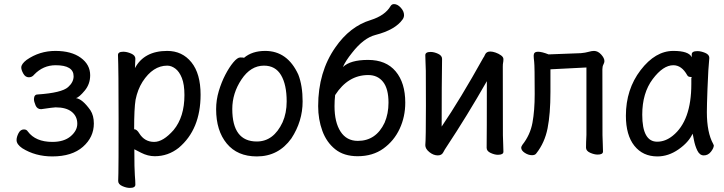

<svg xmlns="http://www.w3.org/2000/svg" viewBox="-20 -741 3540 939"><path d="M236 24Q153 24 89 -16Q61 -35 61 -56Q61 -71 70.5 -89.5Q80 -108 97 -108Q110 -108 116 -98Q154 -47 236 -47Q293 -47 325.5 -74.5Q358 -102 358 -136Q358 -172 331 -194Q304 -216 252 -216Q242 -216 181 -207Q162 -207 154 -225.5Q146 -244 146 -257Q147 -279 164 -279Q282 -287 313 -315Q340 -339 340 -368Q340 -422 252 -422Q191 -422 147 -376Q137 -363 121 -363Q104 -363 94 -381Q84 -399 84 -411Q84 -428 110 -448Q173 -492 251 -492Q329 -492 375 -458.5Q421 -425 421 -373Q421 -330 394.5 -298Q368 -266 352 -261Q383 -257 422 -202Q439 -176 439 -137Q439 -70 385.5 -23Q332 24 236 24Z M615 178Q598 178 578 169Q558 160 558 144Q558 132 559 106Q560 80 560 -157Q560 -403 557 -472Q557 -488 583 -488Q601 -488 621.5 -479Q642 -470 642 -454Q642 -448 641 -432Q640 -420 640 -408Q685 -492 798 -492Q871 -492 916 -436.5Q961 -381 961 -278Q961 -108 854 -18Q802 23 737 23Q703 23 670 6L637 -11Q637 87 639.5 116Q642 145 642 162Q642 178 615 178ZM734 -47Q778 -47 829 -105Q882 -169 882 -276Q882 -328 869.5 -359.5Q857 -391 837.5 -405.5Q818 -420 798 -420Q728 -420 677 -341Q653 -303 643 -253Q636 -210 636 -109Q649 -109 661 -89Q687 -47 734 -47Z M1236 24Q1141 24 1089 -39Q1037 -102 1037 -207Q1037 -252 1050 -295.5Q1063 -339 1082 -375.5Q1101 -412 1121 -436Q1141 -460 1155 -460Q1172 -460 1173 -458Q1213 -492 1277 -492Q1386 -492 1439 -376Q1460 -322 1460 -245Q1460 -148 1405 -64Q1342 24 1236 24ZM1236 -49Q1318 -49 1362 -143Q1382 -188 1382 -245Q1382 -327 1354.5 -373.5Q1327 -420 1271 -420Q1206 -420 1161 -352.5Q1116 -285 1116 -208Q1116 -49 1236 -49Z M1729 23Q1662 23 1619.5 -11Q1577 -45 1556.5 -101Q1536 -157 1536 -222Q1536 -389 1620 -509Q1691 -612 1793 -643Q1863 -665 1890 -711Q1896 -721 1907 -721Q1924 -721 1940 -703.5Q1956 -686 1956 -667Q1956 -656 1949 -646Q1913 -595 1816 -570Q1758 -555 1702 -483Q1669 -442 1657 -413Q1693 -448 1780 -448Q1868 -448 1915 -392Q1962 -336 1962 -239Q1962 -170 1934.5 -111Q1907 -52 1855 -14.5Q1803 23 1729 23ZM1730 -52Q1819 -52 1861 -141Q1880 -185 1880 -239Q1880 -307 1853.5 -340.5Q1827 -374 1781 -374Q1682 -374 1619 -276Q1616 -250 1616 -222Q1616 -143 1645.5 -97.5Q1675 -52 1730 -52Z M2121 19Q2100 19 2080 3Q2060 -13 2060 -31Q2063 -61 2063 -225Q2063 -374 2062.5 -395Q2062 -416 2061 -438.5Q2060 -461 2060 -471Q2060 -487 2086 -487Q2103 -487 2122.5 -478Q2142 -469 2142 -453Q2140 -335 2140 -122Q2231 -256 2344 -459Q2346 -460 2352.5 -474.5Q2359 -489 2378 -489Q2389 -489 2403.5 -484Q2418 -479 2430 -470.5Q2442 -462 2442 -452Q2442 -441 2440.5 -434.5Q2439 -428 2439 -415Q2439 -100 2439.5 -79.5Q2440 -59 2441 -35Q2442 -11 2442 1Q2442 16 2415 16Q2399 16 2379.5 7Q2360 -2 2360 -18Q2361 -81 2361 -344Q2264 -174 2164 -23Q2155 -10 2147.5 4.5Q2140 19 2121 19Z M2582 18Q2564 18 2546.5 6.5Q2529 -5 2529 -19Q2529 -24 2535 -33Q2573 -81 2584 -140.5Q2595 -200 2595 -281Q2595 -417 2592.5 -438Q2590 -459 2590 -469Q2590 -488 2611 -488Q2630 -488 2663 -475L2821 -481Q2843 -483 2858.5 -487.5Q2874 -492 2885 -492Q2904 -492 2920 -474.5Q2936 -457 2936 -442Q2936 -435 2931 -425.5Q2926 -416 2926 -402Q2926 -101 2926.5 -80.5Q2927 -60 2928 -36Q2929 -12 2929 0Q2929 15 2903 15Q2886 15 2866 6Q2846 -3 2846 -19Q2846 -43 2848 -81V-411L2672 -402V-291Q2672 -184 2658 -113.5Q2644 -43 2603 9Q2597 18 2582 18Z M3195 24Q3124 24 3082.5 -28Q3041 -80 3041 -175Q3041 -304 3113 -398Q3185 -492 3273 -492Q3349 -492 3363 -461V-475Q3363 -491 3391 -491Q3408 -491 3428.5 -482.5Q3449 -474 3449 -458Q3444 -411 3440 -306Q3437 -225 3437 -193Q3437 -93 3468 -37L3471 -30Q3471 -17 3457 1Q3443 19 3422 19Q3402 19 3390.5 -4.5Q3379 -28 3373.5 -57.5Q3368 -87 3367 -87Q3348 -45 3298.5 -10.5Q3249 24 3195 24ZM3194 -48Q3234 -48 3270 -77Q3361 -150 3361 -330V-359Q3363 -361 3363 -362Q3363 -365 3354.5 -365Q3346 -365 3341 -373Q3314 -422 3273 -422Q3223 -422 3172 -354Q3121 -286 3121 -180Q3121 -48 3194 -48Z"/></svg>

Font: LXGW WenKai Mono Medium
Style: Regular
Weight: 500
Monospace: yes
Designer: LXGW / Fontworks Inc.
Foundry: LXGW / Fontworks Inc.
Version: Version 1.520; June 14, 2025